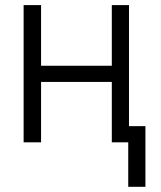

<svg xmlns="http://www.w3.org/2000/svg" viewBox="-20 -550 621 742"><path d="M138.7 -295.9H412.1V-530.3H478.5V-62.5H542V171.9H475.6V0H412.1V-233.4H138.7V0H71.3V-530.3H138.7Z"/></svg>

Font: Pretendard JP Light
Style: Regular
Weight: 300
Designer: Base glyphs from Inter by Rasmus Andersson; Hangeul glyphs from Noto Sans CJK(Source Han Sans) by Jang Soo-young and Kan
Foundry: Kil Hyung-jin
Version: Version 1.309